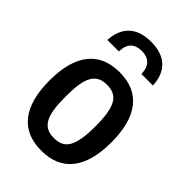

<svg xmlns="http://www.w3.org/2000/svg" viewBox="-230 -865 969 969"><g transform="rotate(45 254.5 -380.5)"><path d="M95 -621Q99 -694 140.5 -732.5Q182 -771 258 -771Q334 -771 375.5 -732.5Q417 -694 420 -621H338Q337 -664 316 -684.5Q295 -705 258 -705Q220 -705 199 -685Q178 -665 177 -621ZM254 10Q145 10 89 -61Q33 -132 33 -270Q33 -408 89 -479Q145 -550 254 -550Q363 -550 419 -479Q475 -408 475 -270Q475 -132 419 -61Q363 10 254 10ZM254 -80Q283 -80 303.5 -90Q324 -100 336.5 -122.5Q349 -145 355 -181Q361 -217 361 -270Q361 -323 355 -359Q349 -395 336.5 -417.5Q324 -440 303.5 -450Q283 -460 254 -460Q225 -460 205 -450Q185 -440 172 -417.5Q159 -395 153.5 -359Q148 -323 148 -270Q148 -217 153.5 -181Q159 -145 172 -122.5Q185 -100 205 -90Q225 -80 254 -80Z"/></g></svg>

Font: Encode Sans Compressed
Style: SemiBold
Weight: 600
Designer: Pablo Impallari, Andres Torresi
Foundry: Pablo Impallari, Andres Torresi
Version: Version 1.000; ttfautohint (v1.00) -l 8 -r 50 -G 200 -x 14 -